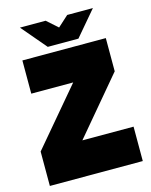

<svg xmlns="http://www.w3.org/2000/svg" viewBox="-117 -861 739 938"><g transform="rotate(-15 252.0 -392.5)"><path d="M487 -174V0H17V-174L258 -459H46V-627H468V-459L228 -174ZM76 -785H206L261 -736L315 -785H445L338 -659H183Z"/></g></svg>

Font: Blinker ExtraBold
Style: Regular
Weight: 800
Designer: Juergen Huber
Foundry: supertype
Version: Version 1.017;hotconv 1.0.117;makeotfexe 2.5.65602